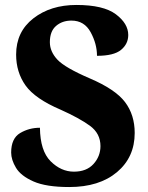

<svg xmlns="http://www.w3.org/2000/svg" viewBox="-20 -744 598 774"><path d="M259 10Q380 10 451.5 -50Q523 -110 523 -208Q523 -281 484 -332.5Q445 -384 342 -428Q242 -471 211.5 -503.5Q181 -536 181 -574Q181 -618 206 -639.5Q231 -661 268 -661Q320 -661 345.5 -614Q371 -567 371 -519Q439 -519 468 -543Q497 -567 497 -603Q497 -649 447 -686.5Q397 -724 288 -724Q184 -724 114.5 -670Q45 -616 45 -524Q45 -453 83 -399.5Q121 -346 224 -302Q300 -268 342.5 -237Q385 -206 385 -155Q385 -114 357 -83Q329 -52 278 -52Q226 -52 184 -94Q142 -136 141 -229Q97 -229 61 -207.5Q25 -186 25 -129Q25 -100 44.5 -67.5Q64 -35 115 -12.5Q166 10 259 10Z"/></svg>

Font: Noto Serif SemiCondensed Extra
Style: Regular
Weight: 800
Width: 4
Designer: Monotype Design Team
Foundry: Monotype Imaging Inc.
Version: Version 1.002